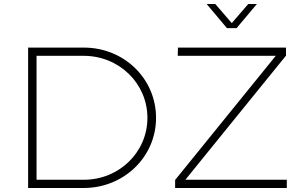

<svg xmlns="http://www.w3.org/2000/svg" viewBox="-20 -936 1497 956"><path d="M1009 -916 1110 -796H1158L1259 -916H1216L1134 -821L1052 -916ZM398 -699H120V0H397C597 0 757 -155 757 -349C757 -545 597 -699 398 -699ZM866 -699 865 -658H1353L852 -40V0H1408V-41H903L1404 -659V-699ZM398 -41H162V-658H397C573 -658 714 -521 714 -349C714 -178 573 -41 398 -41Z"/></svg>

Font: Montserrat ExtraLight
Style: Regular
Weight: 250
Designer: Julieta Ulanovsky
Foundry: Julieta Ulanovsky
Version: Version 4.000